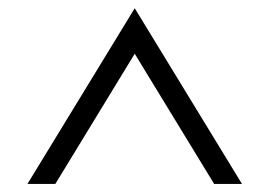

<svg xmlns="http://www.w3.org/2000/svg" viewBox="-20 -708 671 478"><path d="M513.2 -250 315.4 -574.2 117.7 -250H48.3L315.4 -687.5L582.5 -250Z"/></svg>

Font: Juliett
Style: Regular
Weight: 400
Designer: GGBotNet
Foundry: GGBotNet
Version: 0.60